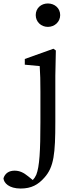

<svg xmlns="http://www.w3.org/2000/svg" viewBox="-110 -814 436 1107"><path d="M33 -474V-441L119 -433C122 -387 123 -348 123 -287V-110C123 54 118 147 99 194C93 207 86 217 79 224L53 203C25 180 2 170 -26 170C-58 170 -81 185 -90 214C-88 241 -58 273 9 273C71 273 110 251 146 210C201 149 209 72 209 -112V-377L212 -523L198 -533ZM166 -794C127 -794 96 -767 96 -727C96 -688 127 -659 166 -659C205 -659 237 -688 237 -727C237 -767 205 -794 166 -794Z"/></svg>

Font: Noto Serif CJK JP Medium
Style: Regular
Weight: 500
Designer: Ryoko NISHIZUKA 西塚涼子 (kana & ideographs); Frank Grießhammer (Latin, Greek & Cyrillic); Wenlong ZHANG 张文龙 (bopomofo); San
Foundry: Adobe Systems Incorporated
Version: Version 1.000;PS 1;hotconv 16.6.53;makeotf.lib2.5.65590